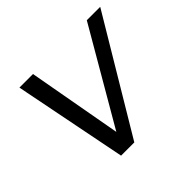

<svg xmlns="http://www.w3.org/2000/svg" viewBox="-124 -650 800 800"><g transform="rotate(-45 275.5 -250.0)"><path d="M155 -500 230 -84 472 -500H551L252 0H174L75 -500Z"/></g></svg>

Font: Albert Sans
Style: Italic
Weight: 400
Italic angle: -11.25°
Designer: Andreas Rasmussen
Foundry: a.Foundry
Version: Version 1.025